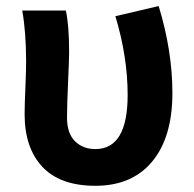

<svg xmlns="http://www.w3.org/2000/svg" viewBox="-20 -594 636 628"><path d="M292 13.7Q176.8 13.7 118.7 -48.3Q60.5 -110.4 60.5 -220.7Q60.5 -249 63 -306.2Q65.4 -363.3 65.4 -392.6Q65.4 -488.3 52.7 -559.6H195.3Q206.1 -511.7 206.1 -422.9Q206.1 -400.4 202.6 -324.2Q199.2 -248 199.2 -209Q199.2 -158.2 225.1 -132.3Q251 -106.4 292 -106.4Q397.5 -106.4 397.5 -283.2Q397.5 -408.2 357.4 -541L499 -574.2Q543.9 -426.8 543.9 -290Q543.9 -145.5 478 -65.9Q412.1 13.7 292 13.7Z"/></svg>

Font: Bpmf Zihi Sans Bold
Style: Bold
Weight: 700
Foundry: But Ko
Version: Version 1.320